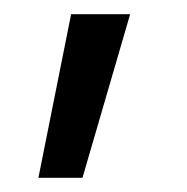

<svg xmlns="http://www.w3.org/2000/svg" viewBox="-20 -127 263 270"><path d="M80 -107H163L96 123H34Z"/></svg>

Font: Cairo
Style: Regular
Weight: 400
Designer: Mohamed Gaber, the designers of Titillium
Foundry: Kief Type Foundry
Version: Version 2.009; ttfautohint (v1.5.33-1714) -l 8 -r 50 -G 200 